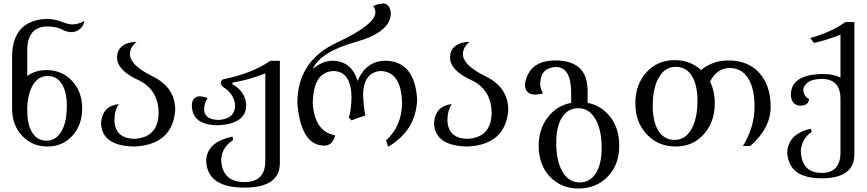

<svg xmlns="http://www.w3.org/2000/svg" viewBox="-20 -825 4942 1094"><path d="M245.1 -23.4Q298.8 -23.4 329.8 -76.2Q360.8 -128.9 360.8 -220.7Q360.8 -302.2 332 -347.2Q303.2 -392.1 251 -392.1Q198.2 -392.1 166.7 -339.1Q135.3 -286.1 135.3 -195.3Q135.3 -114.3 164.1 -68.8Q192.9 -23.4 245.1 -23.4ZM251 9.8Q163.1 9.8 106 -51.3Q48.8 -112.3 48.8 -207V-498Q48.8 -708 243.2 -717.3Q290 -717.3 329.3 -701.7Q368.7 -686 391.6 -686Q424.8 -686 461.4 -705.1Q447.8 -648.4 391.1 -641.6Q362.3 -641.6 330.6 -658Q298.8 -674.3 245.1 -674.3Q135.3 -669.4 135.3 -538.6V-392.1Q182.1 -425.8 245.1 -425.8Q333 -425.8 390.6 -364Q448.2 -302.2 448.2 -208Q448.2 -112.3 392.3 -51.3Q336.4 9.8 251 9.8Z M750 9.8Q557.6 8.3 555.7 -126.5Q564 -221.7 656.7 -231.9Q631.8 -193.8 631.8 -138.7Q636.2 -34.2 749.5 -34.2Q880.4 -43 883.8 -179.2Q883.8 -315.4 765.4 -370.1Q647 -424.8 647 -497.6Q647 -540.5 678.2 -563.5Q709.5 -586.4 758.3 -586.4Q720.2 -556.2 720.2 -516.6Q720.2 -453.6 849.4 -390.1Q978.5 -326.7 978.5 -198.2Q963.9 -2.4 750 9.8Z M1372.1 244.1Q1164.6 244.1 1154.8 95.7Q1154.8 -15.6 1304.7 -46.4L1308.6 -27.3Q1245.1 12.7 1240.2 84Q1245.1 212.4 1373.5 212.4Q1491.7 212.4 1491.7 91.3V-406.7Q1391.6 -367.7 1304.7 -354.5V-344.2Q1377 -306.2 1383.3 -225.6Q1382.3 -119.1 1221.7 -111.3Q1073.2 -112.3 1073.2 -226.1Q1074.7 -273.9 1118.2 -276.4Q1145 -273.9 1163.6 -265.6Q1144 -243.7 1143.1 -201.7Q1143.1 -143.6 1226.6 -141.6Q1319.8 -147.9 1319.8 -226.6Q1312.5 -291.5 1252.4 -328.6Q1237.8 -341.8 1237.8 -353.5Q1237.8 -363.8 1249.5 -372.6Q1421.4 -408.2 1520 -478.5H1574.7V104Q1574.7 244.1 1372.1 244.1Z M2191.9 11.2 2179.7 -24.4Q2271 -108.9 2271 -240.7Q2265.6 -419.4 2145.5 -420.4Q2053.2 -410.6 2048.8 -290Q2050.8 -218.3 2062 -167Q2019.5 -153.8 1983.4 -139.2L1967.8 -154.8Q1981.4 -199.2 1982.9 -270Q1981 -418.5 1879.9 -420.4Q1763.2 -415 1762.2 -233.4Q1774.4 -73.2 1889.6 -54.7Q1876.5 3.9 1828.1 4.9Q1693.8 3.9 1674.3 -238.3Q1674.8 -477.1 1897 -581.1Q2119.1 -685.1 2119.1 -754.4Q2118.7 -774.4 2106 -790Q2132.8 -803.7 2165.5 -805.2Q2202.1 -801.3 2207 -750Q2207 -642.1 2006.8 -585.9Q1806.6 -529.8 1761.7 -432.1Q1817.4 -479 1878.4 -479Q1983.9 -475.1 2017.6 -363.8Q2065.4 -479 2178.7 -479Q2343.8 -474.6 2356.9 -257.8Q2350.1 -82 2191.9 11.2Z M2647.5 9.8Q2455.1 8.3 2453.1 -126.5Q2461.4 -221.7 2554.2 -231.9Q2529.3 -193.8 2529.3 -138.7Q2533.7 -34.2 2647 -34.2Q2777.8 -43 2781.2 -179.2Q2781.2 -315.4 2662.8 -370.1Q2544.4 -424.8 2544.4 -497.6Q2544.4 -540.5 2575.7 -563.5Q2606.9 -586.4 2655.8 -586.4Q2617.7 -556.2 2617.7 -516.6Q2617.7 -453.6 2746.8 -390.1Q2876 -326.7 2876 -198.2Q2861.3 -2.4 2647.5 9.8Z M3282.2 214.4Q3341.8 214.4 3375 162.4Q3408.2 110.4 3408.2 17.6Q3408.2 -86.9 3372.1 -147.7Q3335.9 -208.5 3275.4 -208.5Q3215.8 -208.5 3182.6 -156.7Q3149.4 -105 3149.4 -11.7Q3149.4 93.3 3185.1 153.8Q3220.7 214.4 3282.2 214.4ZM3275.4 249Q3177.2 249 3113.3 181.6Q3049.3 114.3 3049.3 4.9Q3049.3 -88.9 3100.6 -156Q3151.9 -223.1 3234.4 -238.8V-302.7Q3231.9 -440.4 3150.4 -443.4Q3060.5 -440.9 3058.1 -349.6Q3058.1 -317.9 3074.2 -293.5Q3055.2 -286.1 3024.9 -286.1Q2972.2 -289.1 2970.7 -343.8Q2992.2 -480.5 3144.5 -480.5Q3328.1 -480.5 3328.1 -308.1V-238.8Q3405.3 -224.6 3456.8 -159.7Q3508.3 -94.7 3508.3 5.9Q3508.3 114.3 3442.4 181.6Q3376.5 249 3275.4 249Z M3823.7 -27.8Q3883.8 -27.8 3918.9 -87.6Q3954.1 -147.5 3954.1 -250.5Q3954.1 -342.8 3921.4 -393.6Q3888.7 -444.3 3830.1 -444.3Q3770 -444.3 3734.6 -384.5Q3699.2 -324.7 3699.2 -222.2Q3699.2 -130.4 3731.9 -79.1Q3764.6 -27.8 3823.7 -27.8ZM3830.1 9.8Q3730.5 9.8 3665.3 -59.6Q3600.1 -128.9 3600.1 -235.4Q3600.1 -343.3 3663.1 -412.8Q3726.1 -482.4 3823.7 -482.4Q3913.6 -482.4 3974.6 -425.8Q4040 -480.5 4130.9 -480.5Q4243.2 -480.5 4307.1 -408.9Q4371.1 -337.4 4371.1 -216.8Q4371.1 -94.2 4254.9 6.8H4213.4Q4279.3 -100.6 4279.3 -218.3Q4279.3 -322.3 4242.2 -379.9Q4205.1 -437.5 4138.2 -437.5Q4065.9 -437.5 4025.4 -359.9Q4052.7 -306.6 4052.7 -236.8Q4052.7 -128.9 3990 -59.6Q3927.2 9.8 3830.1 9.8Z M4661.6 190.9Q4474.6 190.9 4465.8 45.9Q4467.8 -61.5 4600.6 -91.8L4604.5 -73.2Q4547.4 -34.2 4543 35.2Q4547.4 160.2 4662.6 160.2Q4769 160.2 4769 42.5V-262.7Q4769 -371.1 4668 -375.5Q4607.9 -375.5 4582.5 -355.2Q4557.1 -335 4557.1 -313Q4557.1 -280.3 4589.4 -260.7Q4589.4 -226.1 4543 -222.7Q4487.8 -224.6 4486.3 -285.2Q4486.8 -400.4 4667.5 -403.3Q4729 -403.3 4769 -383.3V-627.4Q4688.5 -595.2 4617.7 -580.6L4596.7 -608.4Q4719.2 -642.6 4796.4 -699.2H4848.1V54.7Q4848.1 190.9 4661.6 190.9Z"/></svg>

Font: Kelvinch
Style: Regular
Weight: 400
Designer: Paul James MIller
Foundry: High-Logic / Made with FontCreator
Version: Version 3.30 September 23, 2016